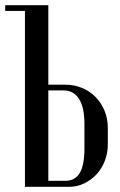

<svg xmlns="http://www.w3.org/2000/svg" viewBox="-22 -719 460 739"><path d="M229 -393Q264 -393 294 -380.5Q324 -368 346 -345.5Q368 -323 380.5 -292.5Q393 -262 393 -226V-163Q393 -130 381.5 -100Q370 -70 349.5 -48Q329 -26 302 -13Q275 0 244 0H74V-677H-2V-699H164V-393ZM303 -242Q303 -306 282 -338.5Q261 -371 223 -371H164V-23H229Q266 -23 284.5 -52.5Q303 -82 303 -148Z"/></svg>

Font: Moniqa SemBd Heading
Style: Regular
Weight: 600
Designer: Rajesh Rajput
Foundry: Rajesh Rajput
Version: Version 1.000